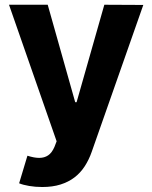

<svg xmlns="http://www.w3.org/2000/svg" viewBox="-20 -565 626 789"><path d="M176.1 -545.5 289.1 -144.9H294.7L408.7 -545.5L568.9 -544.7L356.9 58.9Q345.5 91.6 328.1 118.4Q310.7 145.2 286 164.1Q261.4 182.9 228.7 193.2Q196 203.5 153.8 203.5Q125 203.5 100 199.2Q74.9 195 58.6 188.2L92.7 74.9Q106.2 79.2 118.3 81.5Q130.3 83.8 141.3 83.8Q162.3 83.8 177.7 73.5Q193.2 63.2 203.8 38.7L212.7 15.6L17 -545.5Z"/></svg>

Font: Cannonade
Style: Bold
Weight: 700
Designer: Rasmus Andersson
Foundry: rsms
Version: Version 3.012;git-f93a4a705